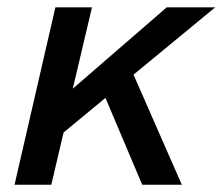

<svg xmlns="http://www.w3.org/2000/svg" viewBox="-20 -508 612 528"><path d="M571.8 -487.8 347.2 -302.7 480 0H371.1L270 -238.8L154.8 -143.6L121.1 0H20L132.3 -487.8H232.9L180.2 -264.2L438.5 -487.8Z"/></svg>

Font: HK Grotesk SmBold Legacy Italic
Style: Regular
Weight: 600
Italic angle: -13°
Designer: Alfredo Marco Pradil
Foundry: Hanken Design Co.
Version: Version 2.022;PS 002.022;hotconv 1.0.88;makeotf.lib2.5.64775